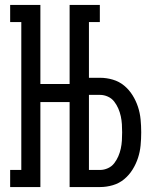

<svg xmlns="http://www.w3.org/2000/svg" viewBox="-20 -755 640 775"><path d="M21 0V-69H66V-666H21V-735H143V-416H261V-735H383V-666H339V-441H384Q410 -441 435.5 -433.5Q461 -426 481 -409.5Q501 -393 515 -370.5Q529 -348 537 -323.5Q545 -299 547.5 -273Q550 -247 550 -221Q550 -194 547.5 -168Q545 -142 537 -117.5Q529 -93 515 -70.5Q501 -48 481 -31.5Q461 -15 435.5 -7.5Q410 0 384 0H261V-343H143V0ZM339 -69H384Q400 -69 415.5 -76Q431 -83 441 -96Q451 -109 457.5 -124Q464 -139 467.5 -155Q471 -171 472 -187.5Q473 -204 473 -221Q473 -237 472 -253.5Q471 -270 467.5 -286Q464 -302 457.5 -317Q451 -332 441 -345Q431 -358 415.5 -365Q400 -372 384 -372H339Z"/></svg>

Font: Iosevka HT Extended
Style: Regular
Weight: 400
Width: 7
Monospace: yes
Designer: Belleve Invis
Foundry: Belleve Invis
Version: Version 32.3.0; ttfautohint (v1.8.4)